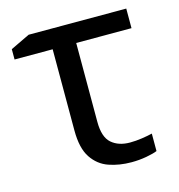

<svg xmlns="http://www.w3.org/2000/svg" viewBox="-87 -613 653 701"><g transform="rotate(-15 239.5 -262.5)"><path d="M452 -536V-462H243V-164Q243 -106 269.5 -83Q296 -60 339 -60Q361 -60 384.5 -63.5Q408 -67 424 -71V-5Q410 1 382.5 6Q355 11 326 11Q280 11 241 -2.5Q202 -16 178 -52Q154 -88 154 -155V-462H10V-501L83 -536Z"/></g></svg>

Font: Noto Sans IKEA
Style: Regular
Weight: 400
Designer: Monotype Design Team
Foundry: Monotype Imaging Inc.
Version: Version 2.001